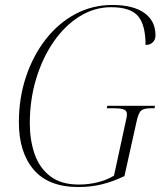

<svg xmlns="http://www.w3.org/2000/svg" viewBox="-20 -743 652 773"><path d="M296 10Q175 10 115.5 -60Q56 -130 56 -251Q56 -348 84.5 -433.5Q113 -519 164 -584.5Q215 -650 283.5 -686.5Q352 -723 432 -723Q516 -723 561 -691Q606 -659 606 -601Q606 -583 595 -572.5Q584 -562 566 -562Q566 -643 535.5 -678.5Q505 -714 427 -714Q360 -714 300.5 -677Q241 -640 196 -575Q151 -510 125.5 -425.5Q100 -341 100 -247Q100 -180 119 -124Q138 -68 181.5 -34Q225 0 297 0Q336 0 373 -9Q410 -18 439 -36L486 -253Q488 -262 489.5 -269.5Q491 -277 491 -284Q491 -296 480 -301.5Q469 -307 440 -307H410L412 -317H604L602 -307H585Q559 -307 548 -297.5Q537 -288 529 -250L481 -34Q435 -12 390.5 -1Q346 10 296 10Z"/></svg>

Font: Noto Serif Display SemiCondensed ExtraLight
Style: Italic
Weight: 200
Width: 4
Italic angle: -12°
Designer: Monotype Design Team
Foundry: Monotype Imaging Inc.
Version: Version 2.009